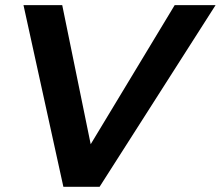

<svg xmlns="http://www.w3.org/2000/svg" viewBox="-20 -718 849 738"><path d="M808.6 -698.2 362.8 0H223.6L70.3 -698.2H219.2L328.6 -163.6L651.4 -698.2Z"/></svg>

Font: Sansation
Style: Bold Italic
Weight: 700
Designer: Bernd Montag
Version: Version 1.301